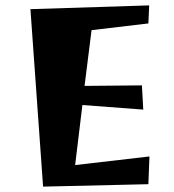

<svg xmlns="http://www.w3.org/2000/svg" viewBox="-20 -684 645 713"><path d="M531 0 140 9 93 -650 534 -664 531 -597 320 -572 294 -365 507 -367 512 -277 286 -294 259 -71 535 -103Z"/></svg>

Font: Joti One
Style: Regular
Weight: 400
Designer: Eduardo Rodriguez Tunni
Foundry: Eduardo Rodriguez Tunni
Version: Version 1.001